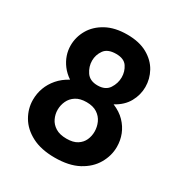

<svg xmlns="http://www.w3.org/2000/svg" viewBox="-166 -811 896 947"><g transform="rotate(30 282.0 -337.5)"><path d="M279 15Q201 15 148.5 -12.5Q96 -40 70 -84.5Q44 -129 44 -179Q44 -215 56 -247.5Q68 -280 92 -308Q116 -336 153 -356Q125 -375 107 -399Q89 -423 80 -449.5Q71 -476 71 -504Q71 -552 95.5 -594.5Q120 -637 168.5 -663.5Q217 -690 287 -690Q356 -690 402 -664Q448 -638 470.5 -597Q493 -556 493 -510Q493 -465 470.5 -424.5Q448 -384 400 -358Q441 -341 467 -314Q493 -287 506 -254Q519 -221 519 -184Q519 -134 492.5 -88Q466 -42 413 -13.5Q360 15 279 15ZM283 -95Q321 -95 343.5 -109.5Q366 -124 376 -146.5Q386 -169 386 -194Q386 -221 375 -245.5Q364 -270 340.5 -285.5Q317 -301 280 -301Q243 -301 219.5 -286Q196 -271 185 -247Q174 -223 174 -197Q174 -172 185 -148.5Q196 -125 220 -110Q244 -95 283 -95ZM284 -399Q329 -399 348.5 -429Q368 -459 368 -493Q368 -526 350 -553Q332 -580 287 -580Q239 -580 219.5 -552.5Q200 -525 200 -492Q200 -458 220 -428.5Q240 -399 284 -399Z"/></g></svg>

Font: Yaldevi ExtraLight
Style: Bold
Weight: 700
Version: Version 1.100